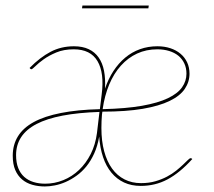

<svg xmlns="http://www.w3.org/2000/svg" viewBox="-20 -665 772 693"><path d="M26 0ZM548 -498Q573.5 -498 594.8 -491Q616 -484 631.5 -471Q647 -458 655.5 -439.8Q664 -421.5 664 -399Q664 -369.5 647 -344.2Q630 -319 592.5 -300.8Q555 -282.5 495 -272.2Q435 -262 349.5 -262L348 -251.5Q347 -240 346.5 -227.8Q346 -215.5 346 -203Q346 -156 356 -119Q366 -82 384.5 -56.5Q403 -31 429.5 -17.5Q456 -4 489 -4Q517.5 -4 540.8 -10.8Q564 -17.5 582.8 -27.5Q601.5 -37.5 615.8 -49Q630 -60.5 640.5 -70.5Q651 -80.5 657.8 -87.2Q664.5 -94 668 -94Q671 -94 673 -92L674 -91Q651.5 -66 629.2 -47.8Q607 -29.5 584.5 -17.5Q562 -5.5 538 0.2Q514 6 488 6Q454.5 6 428 -6.2Q401.5 -18.5 382.2 -41.8Q363 -65 352 -97.8Q341 -130.5 338 -172Q332 -137.5 320 -111Q308 -84.5 291.8 -64.5Q275.5 -44.5 256.2 -30.8Q237 -17 217 -8.2Q197 0.5 177.8 4.2Q158.5 8 142 8Q118 8 96.8 2Q75.5 -4 59.8 -17.2Q44 -30.5 35 -51.5Q26 -72.5 26 -103Q26 -142.5 44.8 -173Q63.5 -203.5 102 -224.5Q140.5 -245.5 200 -257.2Q259.5 -269 340.5 -271L347 -324Q357 -401.5 332 -444.2Q307 -487 246 -487Q210.5 -487 183.5 -475.8Q156.5 -464.5 137.8 -451Q119 -437.5 107.8 -426.2Q96.5 -415 93 -415Q91 -415 88 -418L87 -420Q124.5 -458 162.5 -478Q200.5 -498 247 -498Q278 -498 300.2 -487.5Q322.5 -477 336.2 -457.2Q350 -437.5 355.5 -409.2Q361 -381 359 -345Q371 -380.5 389.5 -408.8Q408 -437 432 -457Q456 -477 485.2 -487.5Q514.5 -498 548 -498ZM339 -261Q186 -256 112 -217.5Q38 -179 38 -105Q38 -78 45.8 -58.5Q53.5 -39 67.5 -26.5Q81.5 -14 100.8 -8Q120 -2 143 -2Q177 -2 208.5 -14.8Q240 -27.5 265.2 -51.5Q290.5 -75.5 307.5 -109.2Q324.5 -143 330 -185ZM548 -487Q508 -487 475 -471.8Q442 -456.5 416.5 -428.2Q391 -400 374.2 -360Q357.5 -320 350.5 -271Q434.5 -273 492.5 -283.2Q550.5 -293.5 586 -310.5Q621.5 -327.5 637.2 -350Q653 -372.5 653 -399Q653 -420 645.2 -436.2Q637.5 -452.5 623.8 -463.8Q610 -475 590.5 -481Q571 -487 548 -487ZM277.5 -645H517L515.5 -635H276Z"/></svg>

Font: Lato Hairline
Style: Italic
Weight: 100
Italic angle: -7°
Designer: Lukasz Dziedzic
Foundry: tyPoland Lukasz Dziedzic
Version: Version 2.007; 2014-02-27